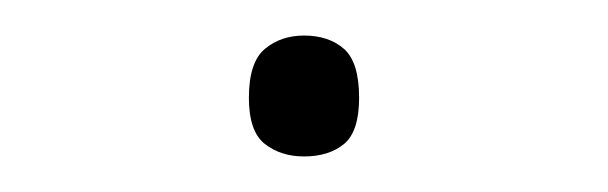

<svg xmlns="http://www.w3.org/2000/svg" viewBox="-20 -665 342 108"><path d="M151 -577Q138 -577 129 -584Q120 -591 120 -610Q120 -630 129 -637.5Q138 -645 151 -645Q165 -645 173.5 -637.5Q182 -630 182 -610Q182 -591 173.5 -584Q165 -577 151 -577Z"/></svg>

Font: Noto Serif Devanagari Thin
Style: Regular
Weight: 100
Designer: Universal Thirst, Indian Type Foundry and the Monotype Design Team
Foundry: Monotype Imaging Inc.
Version: Version 2.004; ttfautohint (v1.8.4.7-5d5b)